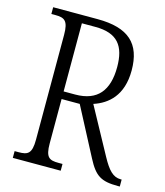

<svg xmlns="http://www.w3.org/2000/svg" viewBox="-108 -796 757 879"><g transform="rotate(15 271.0 -357.0)"><path d="M35 0H262V-32H243C199 -32 181 -41 181 -108V-318H267L386 -91C424 -18 453 0 533 0H542V-33H537C501 -33 477 -59 447 -114L327 -334C394 -356 457 -408 457 -527C457 -654 393 -714 245 -714H35V-682H54C97 -682 116 -672 116 -605V-108C116 -41 97 -32 54 -32H35ZM236 -354H181V-677H245C351 -677 389 -624 389 -525C389 -414 341 -354 236 -354Z"/></g></svg>

Font: Noto Serif Thai Condensed Light
Style: Regular
Weight: 300
Width: 3
Designer: Monotype Design Team
Foundry: Monotype Imaging Inc.
Version: Version 2.002